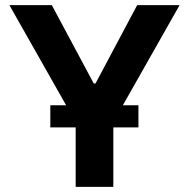

<svg xmlns="http://www.w3.org/2000/svg" viewBox="-20 -727 735 747"><path d="M181.6 -707 344.7 -402.3H351.6L513.7 -707H678.7L458 -317.4H518.6V-231.4H420.9V0H274.4V-231.4H175.8V-317.4H237.3L16.6 -707Z"/></svg>

Font: Pretendard JP
Style: Bold
Weight: 700
Designer: Base glyphs from Inter by Rasmus Andersson; Hangeul glyphs from Noto Sans CJK(Source Han Sans) by Jang Soo-young and Kan
Foundry: Kil Hyung-jin
Version: Version 1.309